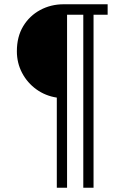

<svg xmlns="http://www.w3.org/2000/svg" viewBox="-20 -706 576 899"><path d="M246 173V-249Q193 -257 150.5 -287.5Q108 -318 83.5 -364.5Q59 -411 59 -466Q59 -534 88.5 -583Q118 -632 168 -659Q218 -686 278 -686H484V-637H418V173H370V-637H294V173Z"/></svg>

Font: Archivo Thin
Style: Regular
Weight: 250
Designer: Hector Gatti
Foundry: Omnibus-Type
Version: Version 2.001